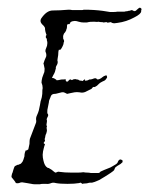

<svg xmlns="http://www.w3.org/2000/svg" viewBox="-20 -474 385 495"><path d="M76 1Q72 1 68.5 1Q65 1 61 0Q56 -1 49.5 -2Q43 -3 37 -4Q33 -4 29 -2Q25 -1 21 -2Q19 -6 16 -9.5Q13 -13 10 -17Q9 -19 11 -26Q13 -30 13.5 -33Q14 -36 15 -38Q17 -45 19 -46L25 -49Q29 -49 31 -51Q34 -51 38 -57Q40 -60 43 -71Q43 -76 44 -80Q45 -84 46 -86Q50 -86 53 -89L56 -103Q56 -112 57 -116Q59 -121 61 -126.5Q63 -132 65 -137Q67 -142 69 -147.5Q71 -153 73 -158Q74 -162 73 -166V-168Q73 -172 75 -176L78 -183Q80 -189 80 -189Q81 -192 83 -203Q85 -216 86 -217Q88 -222 89 -232Q89 -244 90 -247Q90 -254 87 -261Q87 -266 89 -274L93 -285Q95 -288 95 -297Q94 -301 93.5 -304.5Q93 -308 92 -310L95 -319L99 -328Q100 -332 99 -336Q97 -342 97 -342Q97 -344 97.5 -346Q98 -348 99 -350Q102 -356 102 -362Q102 -363 102 -365Q102 -367 101 -369Q101 -374 100 -375L98 -377Q99 -378 98 -381L100 -384Q96 -393 96 -402Q94 -407 88 -412Q82 -419 86 -426Q100 -447 116 -447Q124 -447 135 -447.5Q146 -448 157 -449Q163 -449 166 -448H186Q188 -448 191 -448Q194 -448 196 -449Q223 -449 245 -446L264 -443H270Q279 -443 283 -444H301Q304 -445 306.5 -445Q309 -445 311 -446Q313 -446 315 -446.5Q317 -447 319 -448L323 -447Q326 -444 328 -446H330Q331 -447 333 -449Q335 -451 339 -454Q343 -454 343 -453Q343 -453 345 -451V-450Q344 -449 344 -446V-445Q344 -438 326 -429Q306 -418 283 -415Q281 -415 279 -414.5Q277 -414 275 -414Q269 -414 266 -417Q257 -415 256 -416Q256 -418 247 -416Q246 -417 241 -417Q236 -417 235 -418Q231 -417 223 -418Q211 -418 208 -417Q205 -416 202 -416Q199 -416 196 -416Q193 -416 189.5 -416.5Q186 -417 183 -418Q180 -419 177.5 -419.5Q175 -420 173 -420Q167 -420 162 -417Q161 -416 161 -415Q161 -414 159 -412Q158 -411 156 -412Q155 -412 153 -410Q153 -401 151 -398Q151 -396 150 -394.5Q149 -393 148 -391Q144 -387 144 -385Q142 -381 143 -374Q147 -368 144 -364Q144 -361 143 -358.5Q142 -356 141 -354Q138 -348 136 -346Q132 -345 132 -346Q130 -342 130 -332Q129 -326 128.5 -322.5Q128 -319 128 -318Q130 -313 127 -307Q123 -301 124 -297Q123 -295 122.5 -292Q122 -289 120 -285Q116 -278 114 -273Q119 -273 121 -271Q122 -270 123.5 -269.5Q125 -269 126 -267Q128 -267 131 -267.5Q134 -268 138 -269Q147 -269 150 -270Q148 -268 150 -266V-265Q153 -262 156 -265Q159 -270 163 -269Q165 -266 168 -269Q170 -270 175 -270Q177 -269 179.5 -269Q182 -269 184 -267Q186 -266 188.5 -266Q191 -266 193 -265L195 -267Q196 -267 197 -269H199Q200 -269 199 -267Q198 -266 200 -266Q206 -266 210 -269Q214 -269 217.5 -270Q221 -271 223 -272Q227 -273 229 -271Q230 -268 236 -270Q241 -272 244 -275Q247 -278 254 -280Q256 -278 256 -276V-274Q255 -272 253 -269.5Q251 -267 249 -266Q247 -265 244.5 -264Q242 -263 239 -261Q237 -260 230 -253Q229 -252 225 -250Q222 -249 221 -250Q219 -249 218 -247.5Q217 -246 216 -245L200 -237Q193 -234 185 -236Q178 -237 172 -236L162 -234L153 -232L147 -235Q143 -237 139 -236L127 -233Q124 -232 121 -232Q118 -232 116 -231Q112 -230 110 -223Q109 -220 107.5 -217Q106 -214 106 -210Q105 -206 104.5 -202.5Q104 -199 103 -195Q102 -191 102 -188Q102 -185 102 -182Q106 -178 103 -173Q99 -166 101 -164Q101 -163 101 -160.5Q101 -158 100 -154Q99 -151 101 -149Q101 -146 100 -145Q100 -144 100.5 -142Q101 -140 101 -138Q101 -135 99 -129Q98 -128 98 -127Q98 -126 97 -124Q97 -121 95 -115Q96 -114 96 -111Q96 -110 94 -108Q92 -106 93 -104Q94 -104 96 -102Q94 -97 93 -92.5Q92 -88 91 -84Q91 -82 90.5 -79.5Q90 -77 90 -75Q90 -71 90.5 -67.5Q91 -64 92 -60Q95 -46 102 -42Q103 -41 104.5 -41Q106 -41 107 -40Q111 -38 112 -37Q114 -36 117 -33Q117 -33 118.5 -32Q120 -31 121 -30Q124 -28 126 -30Q130 -32 133 -31Q140 -30 147.5 -29.5Q155 -29 164 -29Q173 -29 180.5 -29Q188 -29 195 -30Q200 -29 205 -29Q210 -29 214 -28H234Q235 -28 235.5 -28.5Q236 -29 237 -29Q238 -31 238.5 -31Q239 -31 240 -32Q244 -34 249 -36Q254 -38 259 -40Q265 -42 269.5 -45Q274 -48 278 -50Q283 -53 284 -57Q286 -62 290 -63Q295 -62 296 -60V-56Q290 -50 287 -49Q285 -48 282 -46Q279 -44 277 -42L274 -35Q273 -34 270.5 -32Q268 -30 265 -28L251 -19Q247 -17 243.5 -14.5Q240 -12 236 -10Q232 -8 229 -7Q226 -6 224 -5Q224 -5 217 -3Q215 -3 212 -3Q209 -3 207 -2Q203 -1 199.5 -1Q196 -1 192 0Q191 -1 190.5 -1.5Q190 -2 188 -3Q188 -3 187 -3Q186 -3 184 -2Q178 -1 170.5 -0.5Q163 0 154 0Q145 0 137 -0.5Q129 -1 124 -2Q117 -4 112 -2Q105 1 99 0H92Q86 0 83 1Z"/></svg>

Font: Estonia
Style: Regular
Weight: 400
Designer: Robert E. Leuschke
Foundry: Robert E. Leuschke
Version: Version 1.014; ttfautohint (v1.8.3)